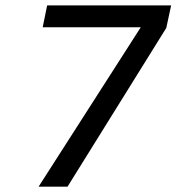

<svg xmlns="http://www.w3.org/2000/svg" viewBox="-20 -696 658 716"><path d="M231.9 0H124L504.9 -594.2H139.2L155.8 -675.8H618.2L600.1 -591.8Z"/></svg>

Font: Clear Sans
Style: Italic
Weight: 400
Italic angle: -12°
Foundry: Intel Corporation
Version: Version 1.00